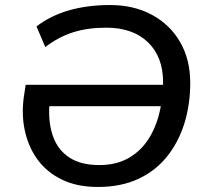

<svg xmlns="http://www.w3.org/2000/svg" viewBox="-20 -734 815 763"><path d="M369 9Q286 9 225.5 -20.5Q165 -50 128 -101.5Q91 -153 77.5 -220.5Q64 -288 77 -364L82 -397H628Q628 -402 628 -408Q628 -508 568 -566Q508 -624 402 -624Q328 -624 270 -605.5Q212 -587 160 -547L125 -629Q236 -714 418 -714Q512 -714 584 -675Q656 -636 696 -566.5Q736 -497 736 -405Q736 -318 712.5 -243Q689 -168 643 -111Q597 -54 528.5 -22.5Q460 9 369 9ZM375 -78Q444 -78 494.5 -108Q545 -138 576 -191Q607 -244 619 -312H176Q172 -243 191.5 -190Q211 -137 256.5 -107.5Q302 -78 375 -78Z"/></svg>

Font: Nunito Sans SemiBold
Style: Italic
Weight: 600
Italic angle: -9°
Designer: Vernon Adams
Foundry: Vernon Adams
Version: Version 3.006; ttfautohint (v1.8.3)